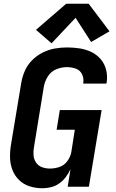

<svg xmlns="http://www.w3.org/2000/svg" viewBox="-20 -996 616 1024"><path d="M206 8Q228 8 251.5 2.5Q275 -3 295.5 -17.5Q316 -32 331 -52Q346 -72 356 -94L341 0H454L522 -409H299L282 -304H379L360 -183Q355 -158 338.5 -136Q322 -114 297 -105.5Q272 -97 246 -97Q225 -97 205 -104Q185 -111 173 -128Q161 -145 159 -166.5Q157 -188 161 -210L214 -535Q219 -563 235.5 -589Q252 -615 280 -626.5Q308 -638 337 -638Q361 -638 384 -630Q407 -622 417.5 -600Q428 -578 424 -553V-550H547Q548 -554 549 -557Q554 -591 546 -623.5Q538 -656 517 -680.5Q496 -705 466.5 -719Q437 -733 404 -738Q371 -743 337 -743Q304 -743 271 -737Q238 -731 206.5 -715Q175 -699 150 -673.5Q125 -648 111.5 -616Q98 -584 93 -552L39 -227Q33 -192 33.5 -157Q34 -122 46 -90.5Q58 -59 81.5 -36Q105 -13 137.5 -2.5Q170 8 206 8ZM255 -765 383 -901 466 -772 564 -829 453 -976H333L172 -837Z"/></svg>

Font: Iosevka Sparkle Oblique
Style: Bold
Weight: 700
Italic angle: -9°
Designer: Belleve Invis
Foundry: Belleve Invis
Version: Version 4.5.0; ttfautohint (v1.8.3)